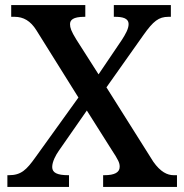

<svg xmlns="http://www.w3.org/2000/svg" viewBox="-20 -734 724 754"><path d="M9 0H251V-46H248C204 -46 185 -56 185 -78C185 -99 199 -125 211 -142L321 -300L417 -148C446 -104 450 -94 450 -79C450 -57 430 -46 390 -46H385V0H675V-46H662C637 -46 610 -59 582 -99L398 -391L543 -596C582 -651 603 -668 642 -668H651V-714H427V-668H430C461 -668 485 -663 485 -639C485 -621 473 -600 459 -578L367 -442L279 -580C260 -611 255 -625 255 -639C255 -655 266 -668 312 -668H315V-714H24V-668H37C72 -668 100 -652 123 -615L288 -351L119 -116C84 -67 63 -46 15 -46H9Z"/></svg>

Font: Noto Naskh Arabic UI Medium
Style: Regular
Weight: 500
Designer: Monotype Design Team, David Williams, Mohamad Dakak and Nizar Qandah
Foundry: Monotype Imaging Inc.
Version: Version 2.014